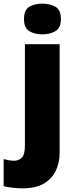

<svg xmlns="http://www.w3.org/2000/svg" viewBox="-71 -889 415 1056"><path d="M61 -784Q61 -835 90.5 -852Q120 -869 162 -869Q203 -869 233.5 -852Q264 -835 264 -784Q264 -735 233.5 -717.5Q203 -700 162 -700Q120 -700 90.5 -717.5Q61 -735 61 -784ZM52 147Q29 147 -1 143.5Q-31 140 -51 135V-14Q-35 -10 -21.5 -7.5Q-8 -5 8 -5Q31 -5 48.5 -21.5Q66 -38 66 -88V-646H257V-48Q257 2 237.5 46.5Q218 91 173 119Q128 147 52 147Z"/></svg>

Font: Noto Sans Kannada UI Black
Style: Regular
Weight: 900
Designer: Jelle Bosma - Monotype Design Team
Foundry: Monotype Imaging Inc.
Version: Version 2.005; ttfautohint (v1.8.4.7-5d5b)